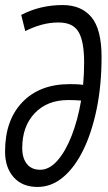

<svg xmlns="http://www.w3.org/2000/svg" viewBox="-20 -730 427 760"><path d="M129 10Q68 10 34 -28.5Q0 -67 0 -130Q0 -254 68.5 -325.5Q137 -397 256 -397Q269 -397 283 -396.5Q297 -396 309 -394Q313 -438 313 -483Q313 -566 291 -603.5Q269 -641 212 -641Q177 -641 144.5 -632Q112 -623 80 -607L64 -671Q139 -710 228 -710Q302 -710 342 -662Q382 -614 382 -504Q382 -392 362.5 -298Q343 -204 309 -135Q275 -66 229 -28Q183 10 129 10ZM68 -144Q68 -104 86.5 -81Q105 -58 139 -58Q175 -58 207 -94Q239 -130 263.5 -192.5Q288 -255 301 -332Q275 -334 250 -334Q167 -334 117.5 -282Q68 -230 68 -144Z"/></svg>

Font: Georama Condensed
Style: Italic
Weight: 400
Width: 3
Italic angle: -9°
Designer: Jean-Baptiste Levee
Foundry: Production Type
Version: Version 1.000